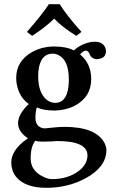

<svg xmlns="http://www.w3.org/2000/svg" viewBox="-20 -668 548 926"><path d="M268.1 -647.9Q302.2 -592.3 373 -514.2L348.1 -495.1Q281.2 -536.1 241.2 -578.1Q202.6 -539.1 134.8 -495.1L109.9 -514.2Q187 -602.5 215.8 -647.9ZM312 -284.2Q312 -378.4 261.2 -402.8Q248 -409.2 232.9 -409.2Q183.1 -409.2 168.5 -346.2Q164.1 -325.7 164.1 -300.8Q164.1 -227.1 199.7 -191.4Q219.7 -172.4 246.1 -171.9Q300.3 -171.9 310.1 -249.5Q312 -266.1 312 -284.2ZM183.1 15.1Q159.7 14.6 149.9 11.2Q127.9 38.6 127.9 96.2Q127.9 156.7 190.9 185.5Q213.9 196.3 231 195.8Q309.6 195.8 362.8 154.3Q401.4 122.6 401.9 81.1Q400.9 12.2 255.9 12.2Q249 12.2 225.1 14.2Q209.5 15.1 183.1 15.1ZM446.8 -382.8Q418.9 -383.8 410.2 -412.1Q402.8 -423.3 395 -423.8Q380.4 -422.9 366.2 -405.8Q419.9 -360.4 419.9 -287.1Q419.9 -199.7 339.8 -157.7Q295.4 -135.3 241.2 -134.8Q189 -135.3 157.7 -149.9Q151.4 -133.8 150.9 -101.1Q150.9 -57.6 187 -49.8Q191.9 -48.8 195.8 -48.8Q198.7 -48.8 215.3 -50.8Q264.2 -56.2 290 -56.2Q437.5 -56.2 481.4 16.6Q492.7 36.6 493.2 55.2Q493.2 136.7 394.5 190.9Q308.6 237.8 203.1 237.8Q99.6 237.8 56.2 183.1Q34.7 154.3 34.2 116.2Q34.2 55.7 110.8 1.5Q113.3 0 115.2 -1Q67.9 -30.8 66.9 -74.2Q67.9 -118.7 119.1 -166.5Q71.3 -199.2 60.1 -266.1Q58.1 -279.8 58.1 -292Q58.1 -372.6 133.8 -416.5Q182.6 -443.8 242.2 -443.8Q301.8 -443.4 335.9 -424.8Q375 -460 426.8 -466.3Q432.6 -466.8 437 -466.8Q478 -466.8 488.8 -435.1Q490.7 -428.7 491.2 -422.9Q491.2 -388.2 456.1 -383.8Q451.2 -382.8 446.8 -382.8Z"/></svg>

Font: Linux Libertine O
Style: Semibold
Weight: 700
Designer: Philipp H. Poll
Foundry: Philipp H. Poll
Version: Version 5.0.0